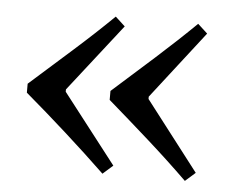

<svg xmlns="http://www.w3.org/2000/svg" viewBox="-38 -486 610 492"><g transform="rotate(5 266.5 -240.0)"><path d="M268 -61 242 -38Q192 -86 138 -134.5Q84 -183 31 -228V-251Q85 -299 139.5 -347.5Q194 -396 241 -442L266 -419L130 -245V-239ZM480 -61 454 -38Q405 -86 350.5 -134.5Q296 -183 244 -228V-251Q298 -299 352 -347.5Q406 -396 453 -442L478 -419L343 -245V-239Z"/></g></svg>

Font: STIX Two Text Medium
Style: Regular
Weight: 500
Designer: Ross Mills, John Hudson & Paul Hanslow, Tiro Typeworks Ltd; with prior portions MicroPress Inc., and Coen Hoffman.
Foundry: Tiro Typeworks Ltd
Version: Version 2.13 b171